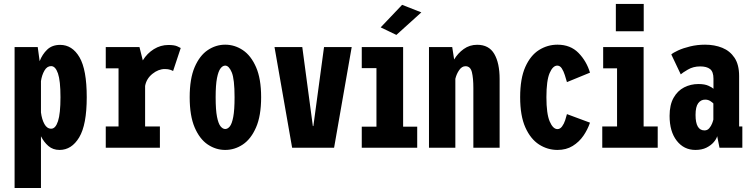

<svg xmlns="http://www.w3.org/2000/svg" viewBox="-20 -734 3750 954"><path d="M52.5 200V-500H167.5L177 -430Q190 -464 214.5 -487.5Q239 -511 279 -511Q339 -511 375 -449.5Q411 -388 411 -251Q411 -114 373.5 -51.5Q336 11 276 11Q243 11 220.5 -8.5Q198 -28 183.5 -57V200ZM234 -405.5Q213.5 -405.5 200.8 -383.2Q188 -361 183.5 -331V-175.5Q188 -140.5 200.8 -117.5Q213.5 -94.5 234.5 -94.5Q256 -94.5 268.2 -132Q280.5 -169.5 280.5 -251Q280.5 -333 268 -369.2Q255.5 -405.5 234 -405.5Z M505.5 0V-105.5H569V-394.5H505.5V-500H673L689.5 -434Q711 -469 744.5 -489.8Q778 -510.5 816.5 -510.5Q845.5 -510.5 860 -504.2Q874.5 -498 878 -495.5L840 -381Q837 -383.5 826.2 -387.2Q815.5 -391 799 -391Q767 -391 737.2 -367Q707.5 -343 701 -307V-105.5H774.5V0Z M1099 11Q1052.5 11 1012.2 -16Q972 -43 947.2 -100.8Q922.5 -158.5 922.5 -251Q922.5 -343 947.2 -400.5Q972 -458 1012.2 -485Q1052.5 -512 1099 -512Q1146 -512 1186.5 -485Q1227 -458 1252.2 -400.5Q1277.5 -343 1277.5 -251Q1277.5 -158.5 1252.2 -100.8Q1227 -43 1186.5 -16Q1146 11 1099 11ZM1099 -93Q1111.5 -93 1122 -106Q1132.5 -119 1139 -153.2Q1145.5 -187.5 1145.5 -251Q1145.5 -341 1131.5 -374.5Q1117.5 -408 1099 -408Q1086.5 -408 1075.8 -394.2Q1065 -380.5 1058.2 -346.2Q1051.5 -312 1051.5 -251Q1051.5 -188 1058.2 -153.8Q1065 -119.5 1076 -106.2Q1087 -93 1099 -93Z M1431.5 0 1344 -500H1482L1534.5 -107.5H1537L1590 -500H1727.5L1640 0Z M1777.5 0V-104.5H1850.5V-395.5H1777.5V-500H1983V-104.5H2053V0ZM1949.5 -560.5 1871.5 -598 1978 -710 2073.5 -672.5Z M2111.5 0V-500H2227L2236.5 -438.5Q2255 -469.5 2284.2 -490.5Q2313.5 -511.5 2351 -511.5Q2409.5 -511.5 2436 -466Q2462.5 -420.5 2462.5 -341.5V0H2332V-297Q2332 -345.5 2324.8 -375.2Q2317.5 -405 2293 -405Q2275 -405 2261.8 -386Q2248.5 -367 2242.5 -342.5V0Z M2750 11Q2700.5 11 2658.2 -16.2Q2616 -43.5 2590.2 -101.2Q2564.5 -159 2564.5 -251Q2564.5 -344 2590.2 -401.5Q2616 -459 2658.2 -485.5Q2700.5 -512 2750 -512Q2814.5 -512 2854.5 -471Q2894.5 -430 2911.5 -373L2797 -326Q2792.5 -341.5 2786.5 -360.8Q2780.5 -380 2771.5 -394Q2762.5 -408 2749 -408Q2727 -408 2711 -371Q2695 -334 2695 -251Q2695 -169 2711.2 -130.8Q2727.5 -92.5 2750 -92.5Q2763 -92.5 2772.8 -105.8Q2782.5 -119 2788.2 -136.5Q2794 -154 2797 -167L2911.5 -124.5Q2900 -90.5 2878.8 -59.5Q2857.5 -28.5 2825.5 -8.8Q2793.5 11 2750 11Z M3040 -714.5H3178.5V-578.5H3040ZM2972.5 0V-105.5H3046V-394.5H2977V-500H3178V-105.5H3248V0Z M3435.5 11Q3378 11 3342.5 -34.8Q3307 -80.5 3307 -158Q3307 -213 3326.8 -248Q3346.5 -283 3379.2 -299.8Q3412 -316.5 3450.5 -316.5Q3482 -316.5 3501 -307.5Q3520 -298.5 3525 -293V-343.5Q3525 -377.5 3508.2 -390.8Q3491.5 -404 3459 -404Q3424.5 -404 3397.8 -388.2Q3371 -372.5 3362.5 -364.5L3315.5 -463.5Q3324.5 -472 3349.5 -483.5Q3374.5 -495 3409.5 -503.5Q3444.5 -512 3483.5 -512Q3530.5 -512 3568.8 -496.5Q3607 -481 3629.8 -446.8Q3652.5 -412.5 3652.5 -356.5V-105.5H3668.5V0H3555L3543.5 -57.5Q3540 -43.5 3526.2 -27.5Q3512.5 -11.5 3489.8 -0.2Q3467 11 3435.5 11ZM3480.5 -86Q3495 -86 3504.2 -97Q3513.5 -108 3518.5 -121Q3523.5 -134 3524.5 -140V-220Q3520.5 -224.5 3509.5 -231.8Q3498.5 -239 3483.5 -239Q3462.5 -239 3449.2 -221.2Q3436 -203.5 3436 -163Q3436 -86 3480.5 -86Z"/></svg>

Font: Trispace Condensed SemiBold
Style: Regular
Weight: 600
Width: 3
Designer: Tyler Finck
Foundry: Etcetera Type Company
Version: Version 1.210; ttfautohint (v1.8.3)